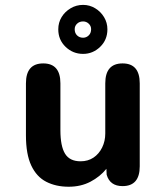

<svg xmlns="http://www.w3.org/2000/svg" viewBox="-20 -734 659 766"><path d="M152.5 -481Q221 -481 221 -401.5V-214.5Q221 -151 239.5 -120.8Q258 -90.5 301.5 -90.5Q331 -90.5 353 -105.2Q375 -120 387.5 -145.5Q400 -171 400 -201.5V-401.5Q400 -481 469 -481Q537.5 -481 537.5 -401.5V-70.5Q537.5 8.5 469 8.5Q418.5 8.5 405.5 -37L404.5 -60.5Q379 -29 340.8 -9Q302.5 11 254 11Q203 11 164.5 -8.8Q126 -28.5 104.8 -73.5Q83.5 -118.5 83.5 -194V-401.5Q83.5 -481 152.5 -481ZM311.5 -519Q271 -519 241.8 -547Q212.5 -575 212.5 -617Q212.5 -644 225.8 -665.8Q239 -687.5 261.8 -701Q284.5 -714.5 311.5 -714.5Q337.5 -714.5 359.8 -701Q382 -687.5 395.2 -665.5Q408.5 -643.5 408.5 -617Q408.5 -575 379.5 -547Q350.5 -519 311.5 -519ZM311.5 -583.5Q324.5 -583.5 334 -592.8Q343.5 -602 343.5 -617.5Q343.5 -630.5 334 -639.5Q324.5 -648.5 311.5 -648.5Q297 -648.5 287.5 -639.5Q278 -630.5 278 -617.5Q278 -602 287.5 -592.8Q297 -583.5 311.5 -583.5Z"/></svg>

Font: Sono Monospace SemiBold
Style: Regular
Weight: 600
Designer: Tyler Finck
Foundry: Tyler Finck
Version: Version 2.112